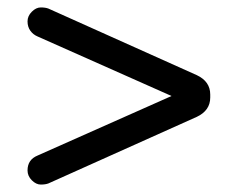

<svg xmlns="http://www.w3.org/2000/svg" viewBox="-20 -554 620 516"><path d="M110 -61Q102 -58 89.5 -58Q77 -58 65.5 -69.5Q54 -81 54 -96Q54 -125 81 -136L441 -296L81 -456Q69 -461 61.5 -471.5Q54 -482 54 -496.5Q54 -511 65.5 -522.5Q77 -534 89.5 -534Q102 -534 110 -531L509 -352Q545 -335 545 -300V-292Q545 -257 509 -240Z"/></svg>

Font: Varela Round
Style: Regular
Weight: 400
Designer: Joe Prince
Foundry: Joe Prince
Version: Version 1.000